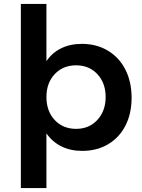

<svg xmlns="http://www.w3.org/2000/svg" viewBox="-20 -762 721 976"><path d="M396 -539Q471 -539 528.5 -504.5Q586 -470 617.5 -408Q649 -346 649 -265Q649 -185 618 -124Q587 -63 530 -29Q473 5 398 5Q338 5 292 -18Q246 -41 216 -84V194H86V-742H216V-451Q245 -494 291 -516.5Q337 -539 396 -539ZM216 -269Q216 -197 258 -152Q300 -107 367 -107Q433 -107 475 -152.5Q517 -198 517 -269Q517 -340 475 -385Q433 -430 367 -430Q300 -430 258 -385Q216 -340 216 -269Z"/></svg>

Font: Gontserrat Medium
Style: Regular
Weight: 500
Designer: Julieta Ulanovsky
Foundry: Julieta Ulanovsky
Version: Version 6.001